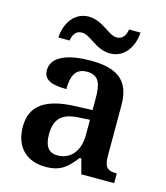

<svg xmlns="http://www.w3.org/2000/svg" viewBox="-113 -840 812 937"><g transform="rotate(15 292.5 -371.5)"><path d="M365 -606C436 -606 479 -669 483 -743H425C421 -716 409 -690 376 -690C334 -690 291 -753 220 -753C148 -753 106 -689 102 -616H159C163 -643 174 -669 208 -669C251 -669 293 -606 365 -606ZM203 10C282 10 312 -21 355 -75H363L383 0H549V-49H546C501 -49 485 -65 485 -120V-377C485 -502 418 -548 285 -548C177 -548 89 -520 89 -448C89 -400 128 -383 205 -383C205 -445 220 -491 281 -491C346 -491 355 -443 355 -374V-317L272 -314C121 -309 47 -259 47 -152C47 -42 115 10 203 10ZM246 -59C201 -59 180 -89 180 -147C180 -222 210 -261 303 -265L355 -268V-191C355 -110 312 -59 246 -59Z"/></g></svg>

Font: Noto Serif SemiBold
Style: Regular
Weight: 600
Designer: Monotype Design Team
Foundry: Monotype Imaging Inc.
Version: Version 2.013